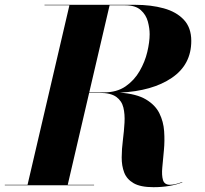

<svg xmlns="http://www.w3.org/2000/svg" viewBox="-57 -770 854 798"><path d="M-37 -2H57.5L231.5 -748H128V-750H505Q570.5 -750 623.2 -735.5Q676 -721 707 -688Q738 -655 738 -600Q738 -501.5 657.2 -446.5Q576.5 -391.5 441 -385Q510.5 -380 549.5 -356.8Q588.5 -333.5 605.5 -299Q622.5 -264.5 625.2 -224.5Q628 -184.5 624.2 -145.2Q620.5 -106 617.5 -73.5Q614.5 -41 620.5 -21.5Q626.5 -2 649.5 -2Q660.5 -2 673.8 -5.2Q687 -8.5 700 -13.5L701 -12Q649.5 8 581 8Q527 8 498.5 -8.5Q470 -25 459.2 -53Q448.5 -81 448.8 -116Q449 -151 453.8 -188Q458.5 -225 460.5 -260Q462.5 -295 455.8 -323Q449 -351 426 -367.5Q403 -384 357 -384H313.5L224.5 -2H334V0H-37ZM463 -748H398.5L314 -386H375Q428.5 -386 464.8 -411Q501 -436 523.2 -474.5Q545.5 -513 555.2 -554.2Q565 -595.5 565 -628Q565 -652.5 557.5 -680.5Q550 -708.5 528 -728.2Q506 -748 463 -748Z"/></svg>

Font: Bodoni* 96
Style: Bold Italic
Weight: 700
Italic angle: -13°
Version: Version 2.2